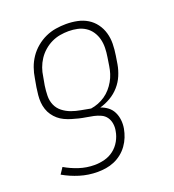

<svg xmlns="http://www.w3.org/2000/svg" viewBox="-136 -634 872 962"><g transform="rotate(-20 300.0 -152.5)"><path d="M221 223Q172 223 126.5 209Q81 195 41 172L63 139Q97 159 136.5 172Q176 185 219 185Q245 185 272 178Q299 171 321 154Q343 137 357 112Q371 87 375 61Q379 42 376 22.5Q373 3 362.5 -12Q352 -27 334.5 -35Q317 -43 298.5 -47Q280 -51 260.5 -54Q241 -57 222.5 -61.5Q204 -66 186 -71.5Q168 -77 151 -85Q134 -93 120 -105Q106 -117 95.5 -132Q85 -147 79 -165Q73 -183 71.5 -202Q70 -221 72 -241Q74 -261 77 -281L85 -326Q89 -353 98.5 -380Q108 -407 124.5 -431.5Q141 -456 164.5 -475.5Q188 -495 214.5 -507Q241 -519 269 -523.5Q297 -528 324 -528Q355 -528 384 -522Q413 -516 437 -501.5Q461 -487 478 -464Q495 -441 503 -413Q511 -385 510.5 -355Q510 -325 505 -294L498 -250Q493 -221 481 -192.5Q469 -164 448 -140Q427 -116 399.5 -100Q372 -84 343 -76Q364 -69 381 -56Q398 -43 407.5 -23.5Q417 -4 419.5 18.5Q422 41 418 64Q414 86 405.5 107.5Q397 129 383 148.5Q369 168 350 183Q331 198 309.5 207Q288 216 265.5 219.5Q243 223 221 223ZM298 -87Q318 -90 337.5 -97.5Q357 -105 374.5 -117Q392 -129 406 -145Q420 -161 430.5 -179.5Q441 -198 447 -217Q453 -236 456 -256L463 -301Q467 -325 467.5 -349Q468 -373 462.5 -395Q457 -417 444.5 -436Q432 -455 413 -467.5Q394 -480 371 -485Q348 -490 324 -490Q301 -490 278 -486Q255 -482 233 -471.5Q211 -461 192 -444.5Q173 -428 159.5 -407.5Q146 -387 138 -364.5Q130 -342 127 -319L119 -275Q115 -248 114.5 -221.5Q114 -195 124 -172Q134 -149 154 -133.5Q174 -118 197.5 -109.5Q221 -101 247 -96.5Q273 -92 298 -87Z"/></g></svg>

Font: Iosevka SS04 XLt Ex
Style: Italic
Weight: 200
Width: 7
Italic angle: -9°
Monospace: yes
Designer: Belleve Invis
Foundry: Belleve Invis
Version: Version 19.0.0; ttfautohint (v1.8.4)